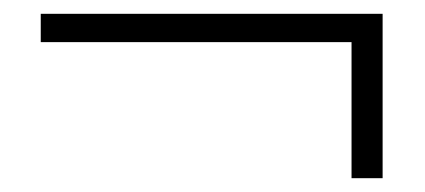

<svg xmlns="http://www.w3.org/2000/svg" viewBox="-20 -440 615 278"><path d="M39 -379H489V-182H534V-420H39Z"/></svg>

Font: Noto Serif CJK HK Light
Style: Regular
Weight: 300
Designer: Ryoko NISHIZUKA 西塚涼子 (kana & ideographs); Frank Grießhammer (Latin, Greek & Cyrillic); Wenlong ZHANG 张文龙 (bopomofo); San
Foundry: Adobe
Version: Version 2.001;hotconv 1.1.0;makeotfexe 2.6.0